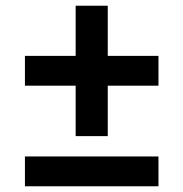

<svg xmlns="http://www.w3.org/2000/svg" viewBox="-20 -650 640 670"><path d="M244 -175V-351H67V-455H244V-630H356V-455H533V-351H356V-175ZM67 0V-104H533V0Z"/></svg>

Font: IBM Plex Sans Thai SmBld
Style: Regular
Weight: 600
Designer: Mike Abbink, Paul van der Laan, Pieter van Rosmalen, Ben Mitchell, Mark Frömberg
Foundry: Bold Monday
Version: Version 1.2